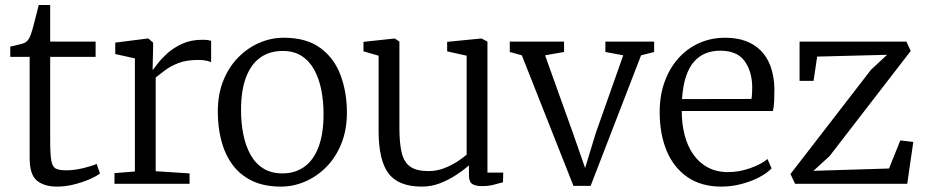

<svg xmlns="http://www.w3.org/2000/svg" viewBox="-20 -716 3606 748"><path d="M202 11Q153 11 124.2 -12Q95.5 -35 95.5 -100.5V-494.5H20V-534.5Q29 -536.5 40.8 -539.2Q52.5 -542 63 -544.8Q73.5 -547.5 77.5 -550Q83 -553.5 86.8 -557.5Q90.5 -561.5 93.8 -567.2Q97 -573 100 -581.5Q104.5 -593.5 110.8 -617.5Q117 -641.5 122.8 -664.2Q128.5 -687 131 -696.5H175.5V-554H352.5V-494.5H175.5V-170.5Q175.5 -115.5 179.8 -90.8Q184 -66 197.5 -59.2Q211 -52.5 238 -52.5Q269 -52.5 304.5 -61Q340 -69.5 356.5 -77.5L369.5 -40Q355 -29 327.8 -17.2Q300.5 -5.5 267.5 2.8Q234.5 11 202 11Z M426 0V-41.5L505.5 -48V-488.5L429 -505.5V-550L555.5 -566H558L576.5 -550V-534L574.5 -445H576.5Q581 -450.5 594.8 -468.8Q608.5 -487 632.2 -508.5Q656 -530 689.8 -545.5Q723.5 -561 768 -561Q782 -561 789.8 -559.8Q797.5 -558.5 802.5 -557V-473.5Q799.5 -476 786 -479.2Q772.5 -482.5 752 -482.5Q706 -482.5 674.8 -470.2Q643.5 -458 622.8 -442Q602 -426 586.5 -414V-49L718.5 -40.5V0Z M828.5 -280.5Q828.5 -349 850.2 -402.5Q872 -456 908.8 -493Q945.5 -530 991.2 -549.5Q1037 -569 1085 -569Q1174 -569 1228.2 -529Q1282.5 -489 1307 -422.5Q1331.5 -356 1331.5 -278Q1331.5 -210 1309.8 -156.2Q1288 -102.5 1251 -65.2Q1214 -28 1168.2 -8.5Q1122.5 11 1075 11Q1008 11 960.8 -12.2Q913.5 -35.5 884.5 -76Q855.5 -116.5 842 -169Q828.5 -221.5 828.5 -280.5ZM1080 -40.5Q1130 -40.5 1166 -66.5Q1202 -92.5 1221.2 -144Q1240.5 -195.5 1240.5 -271.5Q1240.5 -321 1231.8 -365.5Q1223 -410 1204.2 -444.2Q1185.5 -478.5 1155.2 -498Q1125 -517.5 1081 -517.5Q1030 -517.5 993.8 -491.5Q957.5 -465.5 938.2 -414.2Q919 -363 919 -286.5Q919 -236.5 928 -192Q937 -147.5 956 -113.2Q975 -79 1005.8 -59.8Q1036.5 -40.5 1080 -40.5Z M1857 9Q1833 9 1820 0.8Q1807 -7.5 1807 -33V-72Q1787 -54 1757.8 -34.8Q1728.5 -15.5 1694.5 -2.2Q1660.5 11 1624 11Q1532.5 11 1493.8 -40.2Q1455 -91.5 1455 -205.5V-499L1396 -516V-553L1517 -566H1518L1536 -554V-217Q1536 -158 1545 -121Q1554 -84 1578.2 -66.8Q1602.5 -49.5 1649 -49.5Q1680.5 -49.5 1708.5 -60Q1736.5 -70.5 1759.5 -85.2Q1782.5 -100 1798 -113.5V-499L1722 -516V-553L1854.5 -566H1856L1879 -554V-43.5H1940.5L1939.5 -6Q1923 -1.5 1903 3.8Q1883 9 1857 9Z M2214 8 2013 -500.5 1966 -513.5V-554H2177.5V-513.5L2103.5 -500.5L2210.5 -202L2259.5 -61.5L2301 -197.5L2408 -500.5L2338.5 -513.5V-554H2528.5V-513.5L2477.5 -500.5L2281 8Z M2790.5 11Q2712 11 2658.2 -26Q2604.5 -63 2577.2 -128.5Q2550 -194 2550 -279.5Q2550 -344 2569.2 -397.2Q2588.5 -450.5 2623 -489Q2657.5 -527.5 2704 -548.2Q2750.5 -569 2805.5 -569Q2894 -569 2944 -518.8Q2994 -468.5 2997 -371.5Q2997 -343 2996 -321.5Q2995 -300 2991 -283.5H2636Q2636 -233 2647.2 -189.8Q2658.5 -146.5 2681.2 -114Q2704 -81.5 2738 -63.5Q2772 -45.5 2816.5 -45.5Q2859.5 -45.5 2903.2 -61Q2947 -76.5 2970 -96.5L2986 -60Q2967 -40.5 2936 -24.5Q2905 -8.5 2867 1.2Q2829 11 2790.5 11ZM2637 -330 2907.5 -330.5Q2909 -338.5 2909.8 -352Q2910.5 -365.5 2910.5 -374.5Q2910.5 -436 2881.5 -477.2Q2852.5 -518.5 2785.5 -518.5Q2755.5 -518.5 2729.8 -508.5Q2704 -498.5 2684.2 -476.2Q2664.5 -454 2652.5 -418Q2640.5 -382 2637 -330Z M3436 -502.5 3163.5 -495.5 3149.5 -401H3095V-554H3511L3528 -517.5L3212 -108L3149 -50.5L3443.5 -59.5L3487.5 -169L3538 -163L3514.5 0H3077.5L3059.5 -38L3373.5 -444.5Z"/></svg>

Font: Merriweather 20pt Light
Style: Regular
Weight: 300
Version: Version 2.100